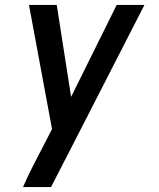

<svg xmlns="http://www.w3.org/2000/svg" viewBox="-20 -540 640 775"><path d="M73 215Q92 171 114 128Q136 85 158 43L190 -19L97 -520H209L267 -149L451 -520H563L253 85L240 110L186 215Z"/></svg>

Font: Iosevka Aile Semibold Oblique
Style: Regular
Weight: 600
Italic angle: -9°
Designer: Belleve Invis
Foundry: Belleve Invis
Version: Version 31.1.0; ttfautohint (v1.8.4)